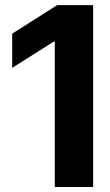

<svg xmlns="http://www.w3.org/2000/svg" viewBox="-20 -748 439 768"><path d="M352.5 -727.5V0H199.2V-581.5H194.8L28.8 -476.6V-613.3L208.5 -727.5Z"/></svg>

Font: Inter Tight
Style: Bold
Weight: 700
Designer: Rasmus Andersson
Foundry: rsms
Version: Version 3.004; ttfautohint (v1.8.4.7-5d5b)